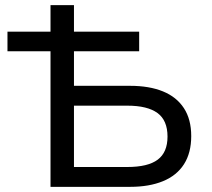

<svg xmlns="http://www.w3.org/2000/svg" viewBox="-20 -725 822 745"><path d="M176 0V-526H9V-602H176V-705H267V-602H520V-526H267V-392H485Q559 -392 612 -370.5Q665 -349 693.5 -305.5Q722 -262 722 -197Q722 -132 694 -88Q666 -44 612.5 -22Q559 0 485 0ZM267 -77H474Q554 -77 592 -105.5Q630 -134 630 -195Q630 -258 591 -286.5Q552 -315 474 -315H267Z"/></svg>

Font: Nunito Sans 7pt
Style: Regular
Weight: 400
Designer: Vernon Adams
Foundry: Vernon Adams
Version: Version 3.101;gftools[0.9.27]